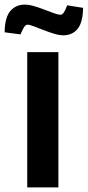

<svg xmlns="http://www.w3.org/2000/svg" viewBox="-32 -812 380 832"><path d="M242 -659Q225 -659 202 -666Q179 -673 156 -682Q133 -691 114.5 -698Q96 -705 87 -705Q79 -705 72.5 -694.5Q66 -684 61.5 -673.5Q57 -663 57 -663L-12 -672Q-11 -737 13 -764.5Q37 -792 75 -792Q93 -792 115.5 -785.5Q138 -779 161 -770Q184 -761 202.5 -754.5Q221 -748 230 -748Q238 -748 244.5 -758Q251 -768 255 -778.5Q259 -789 259 -789L328 -778Q327 -714 304 -686.5Q281 -659 242 -659ZM86 0V-586H221V0Z"/></svg>

Font: Ruda ExtraBold
Style: Regular
Weight: 800
Designer: Mariela Monsalve and Angelina Sanchez
Foundry: Mariela Monsalve and Angelina Sanchez
Version: Version 2.000